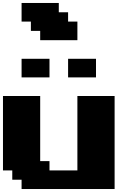

<svg xmlns="http://www.w3.org/2000/svg" viewBox="-20 -1270 915 1290"><path d="M125 0H750V-625H500V-125H312.5V-187.5H250V-625H0V-125H62.5V-62.5H125ZM437.5 -750H625V-875H437.5ZM125 -750H312.5V-875H125ZM250 -1000H500V-1125H437.5V-1187.5H375V-1250H125V-1125H187.5V-1062.5H250Z"/></svg>

Font: Faithful 32x
Style: Bold
Weight: 400
Foundry: Faithful Resource Pack
Version: Version 1.0; January 27, 2023